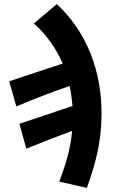

<svg xmlns="http://www.w3.org/2000/svg" viewBox="-20 -722 555 940"><path d="M405 198C446 86 476 -23 477 -156C480 -368 407 -564 258 -702L146 -607C209 -551 255 -484 287 -411L25 -324L60 -201C155 -241 236 -272 321 -301C328 -269 332 -236 335 -203L75 -116L109 6C189 -27 261 -55 333 -81C326 -1 306 73 270 167Z"/></svg>

Font: Source Sans Pro
Style: Bold Italic
Weight: 700
Italic angle: -11°
Designer: Paul D. Hunt
Foundry: Adobe Systems Incorporated
Version: Version 3.006;hotconv 1.0.111;makeotfexe 2.5.65597